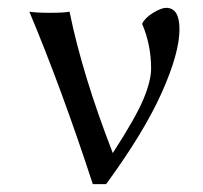

<svg xmlns="http://www.w3.org/2000/svg" viewBox="-20 -462 519 492"><path d="M269 -69.8Q327.6 -160.2 347.4 -207.5Q367.2 -254.9 367.2 -286.1Q367.2 -347.2 344.2 -400.9Q351.1 -416 372.1 -429Q393.1 -441.9 405.8 -441.9Q439.9 -441.9 439.9 -387.2Q439.9 -326.2 394.5 -224.6Q349.1 -123 252 9.8H217.8Q137.7 -235.4 55.2 -432.1Q71.3 -429.2 108.2 -429.2Q145 -429.2 158.2 -432.1Q190.9 -271 269 -69.8Z"/></svg>

Font: Biolilbert
Style: Regular
Weight: 400
Designer: Philipp H. Poll
Foundry: Philipp H. Poll
Version: Version 1.1.0